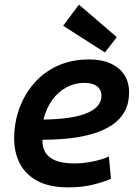

<svg xmlns="http://www.w3.org/2000/svg" viewBox="-20 -794 600 827"><path d="M274 13Q192 13 140.5 -15Q89 -43 65 -90.5Q41 -138 41 -198Q41 -265 63 -326Q85 -387 126.5 -435Q168 -483 228 -510.5Q288 -538 364 -538Q418 -538 456.5 -520.5Q495 -503 515.5 -471.5Q536 -440 536 -397Q536 -348 516.5 -313Q497 -278 462 -255Q427 -232 380 -218Q333 -204 278 -198Q223 -192 163 -192Q162 -159 176 -136.5Q190 -114 221 -102Q252 -90 301 -90Q332 -90 361.5 -95Q391 -100 414.5 -107Q438 -114 449 -120L458 -24Q433 -12 384.5 0.5Q336 13 274 13ZM167 -279Q237 -280 284.5 -288Q332 -296 361.5 -310Q391 -324 404 -342Q417 -360 417 -382Q417 -398 409 -410.5Q401 -423 384.5 -430Q368 -437 342 -437Q303 -437 267.5 -418.5Q232 -400 206 -365Q180 -330 167 -279ZM432 -568 252 -683 320 -774 483 -634Z"/></svg>

Font: Ubuntu Sans Mono SemiBold
Style: Italic
Weight: 600
Italic angle: -13.5°
Monospace: yes
Designer: Dalton Maag Ltd
Foundry: Dalton Maag Ltd
Version: Version 1.006